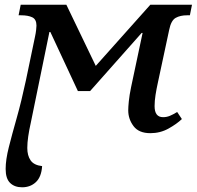

<svg xmlns="http://www.w3.org/2000/svg" viewBox="-20 -556 836 816"><path d="M74 240Q42 240 23 221.5Q4 203 4 162Q4 123 17.5 69.5Q31 16 51 -54.5Q71 -125 90 -214L129 -401Q132 -415 133.5 -428Q135 -441 135 -447Q135 -474 117 -482.5Q99 -491 70 -491H59L68 -536H262L387 -276L619 -536H796L787 -491H775Q746 -491 726.5 -480Q707 -469 699 -429L651 -205Q645 -178 641 -152.5Q637 -127 637 -105Q637 -58 673 -58Q688 -58 701.5 -63.5Q715 -69 733 -80L753 -50Q731 -29 696 -9.5Q661 10 619 10Q570 10 547.5 -20Q525 -50 525 -87Q525 -101 527.5 -126Q530 -151 537 -185L586 -416H582L363 -169H311L194 -420H190L111 -35Q104 -4 100 23.5Q96 51 96 73Q96 105 110 125.5Q124 146 159 150Q156 196 132.5 218Q109 240 74 240Z"/></svg>

Font: Noto Serif Medium
Style: Italic
Weight: 500
Italic angle: -12°
Designer: Monotype Design Team
Foundry: Monotype Imaging Inc.
Version: Version 2.014; ttfautohint (v1.8.4.7-5d5b)